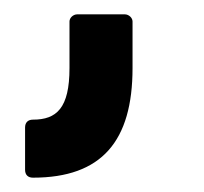

<svg xmlns="http://www.w3.org/2000/svg" viewBox="-20 -149 285 268"><path d="M165 -54V-119C165 -124 160 -129 154 -129H88C82 -129 77 -124 77 -119V-54C77 2 59 18 26 18C19 18 15 22 15 29V88C15 95 19 99 26 99C122 99 165 48 165 -54Z"/></svg>

Font: Aldone Medium
Style: Regular
Weight: 500
Designer: Pietro Gregorini
Version: Version 1.500;FEAKit 1.0